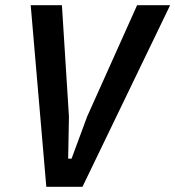

<svg xmlns="http://www.w3.org/2000/svg" viewBox="-20 -718 674 738"><path d="M158 0 98 -698H218L245 -270L242 -108H255L315 -270L507 -698H634L297 0Z"/></svg>

Font: IBM Plex Sans Condensed SemiBold
Style: Italic
Weight: 600
Width: 3
Italic angle: -11°
Designer: Mike Abbink, Paul van der Laan, Pieter van Rosmalen
Foundry: Bold Monday
Version: Version 1.3